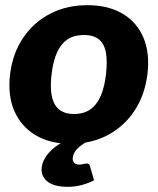

<svg xmlns="http://www.w3.org/2000/svg" viewBox="-20 -547 608 741"><path d="M318 -527Q397 -527 452.5 -494.5Q508 -462 533.5 -402Q559 -342 549 -261Q539 -180 499 -119.5Q459 -59 395.5 -25.5Q332 8 252 8Q173 8 117 -25.5Q61 -59 35 -119.5Q9 -180 19 -261Q29 -342 70 -402Q111 -462 174.5 -494.5Q238 -527 318 -527ZM266 -107Q320 -107 350 -145Q380 -183 389 -260Q395 -312 388.5 -345.5Q382 -379 361 -395.5Q340 -412 304 -412Q267 -412 241.5 -395.5Q216 -379 200.5 -345.5Q185 -312 179 -260Q170 -183 191 -145Q212 -107 266 -107ZM314 84Q325 84 327 93L343 149Q324 159 297.5 166.5Q271 174 241 174Q188 174 162.5 153Q137 132 141 99Q143 81 154 62.5Q165 44 185 26.5Q205 9 236 -6L315 0Q295 11 279 26.5Q263 42 261 61Q259 73 265.5 80.5Q272 88 284 88Q292 88 297.5 87Q303 86 307 85Q311 84 314 84Z"/></svg>

Font: Aleo Black
Style: Italic
Weight: 900
Italic angle: -7°
Designer: Alessio Laiso
Foundry: Alessio Laiso
Version: Version 2.001;gftools[0.9.29]